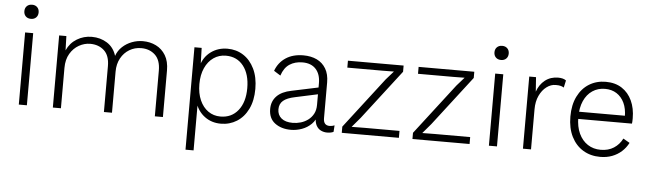

<svg xmlns="http://www.w3.org/2000/svg" viewBox="-53 -906 4483 1326"><g transform="rotate(5 2188.5 -242.5)"><path d="M146 -500V0H90V-500ZM122 -597Q99 -597 85.5 -610.5Q72 -624 72 -646Q72 -668 85.5 -681.5Q99 -695 122 -695Q144 -695 157.5 -681.5Q171 -668 171 -646Q171 -624 157.5 -610.5Q144 -597 122 -597Z M326 0V-500H376L379 -401Q402 -453 449 -481.5Q496 -510 552 -510Q612 -510 658.5 -480.5Q705 -451 723 -393Q736 -430 764.5 -456.5Q793 -483 830 -497Q867 -511 906 -511Q956 -511 997.5 -490.5Q1039 -470 1064 -428.5Q1089 -387 1089 -324V-1H1033V-318Q1033 -391 995 -426.5Q957 -462 899 -462Q854 -462 817 -440Q780 -418 758 -378Q736 -338 736 -285V0H680V-318Q680 -391 642 -426Q604 -461 545 -461Q505 -461 467.5 -440Q430 -419 406 -378.5Q382 -338 382 -280V0Z M1264 210V-500H1314L1318 -364L1311 -374Q1328 -437 1377.5 -473.5Q1427 -510 1493 -510Q1554 -510 1602.5 -479Q1651 -448 1679.5 -389.5Q1708 -331 1708 -250Q1708 -169 1679.5 -110.5Q1651 -52 1601.5 -21Q1552 10 1491 10Q1427 10 1379.5 -25Q1332 -60 1313 -119L1320 -130V210ZM1484 -39Q1561 -39 1606.5 -96Q1652 -153 1652 -250Q1652 -347 1607.5 -404Q1563 -461 1486 -461Q1438 -461 1400.5 -435Q1363 -409 1341.5 -361.5Q1320 -314 1320 -250Q1320 -186 1341 -138.5Q1362 -91 1399 -65Q1436 -39 1484 -39Z M2142 -328Q2142 -390 2109.5 -425.5Q2077 -461 2017 -461Q1965 -461 1927.5 -436.5Q1890 -412 1872 -357L1826 -386Q1847 -444 1896.5 -477Q1946 -510 2019 -510Q2072 -510 2112 -491Q2152 -472 2175 -433.5Q2198 -395 2198 -338V-90Q2198 -40 2241 -40Q2250 -40 2259 -42Q2268 -44 2275 -47L2272 -2Q2265 2 2253.5 4.5Q2242 7 2227 7Q2205 7 2185 -2.5Q2165 -12 2153 -33.5Q2141 -55 2141 -90V-114H2156Q2146 -72 2118 -44.5Q2090 -17 2052.5 -3.5Q2015 10 1977 10Q1910 10 1866 -23Q1822 -56 1822 -121Q1822 -175 1856.5 -210.5Q1891 -246 1958 -259L2152 -300V-253L1985 -217Q1931 -206 1905 -184Q1879 -162 1879 -124Q1879 -85 1906.5 -62Q1934 -39 1985 -39Q2013 -39 2040.5 -47Q2068 -55 2091 -72Q2114 -89 2128 -115Q2142 -141 2142 -178Z M2329 0V-43L2599 -394L2651 -453L2575 -452H2328V-500H2714V-457L2450 -114L2393 -47L2479 -48H2725V0Z M2819 0V-43L3089 -394L3141 -453L3065 -452H2818V-500H3204V-457L2940 -114L2883 -47L2969 -48H3215V0Z M3405 -500V0H3349V-500ZM3381 -597Q3358 -597 3344.5 -610.5Q3331 -624 3331 -646Q3331 -668 3344.5 -681.5Q3358 -695 3381 -695Q3403 -695 3416.5 -681.5Q3430 -668 3430 -646Q3430 -624 3416.5 -610.5Q3403 -597 3381 -597Z M3585 0V-500H3632L3639 -400Q3656 -450 3694 -480Q3732 -510 3785 -510Q3802 -510 3816 -506.5Q3830 -503 3840 -495L3829 -445Q3820 -451 3807.5 -454.5Q3795 -458 3772 -458Q3739 -458 3709 -435.5Q3679 -413 3660 -372.5Q3641 -332 3641 -278V0Z M4121 10Q4054 10 4002.5 -21Q3951 -52 3921.5 -110.5Q3892 -169 3892 -250Q3892 -331 3921 -389.5Q3950 -448 4000.5 -479Q4051 -510 4115 -510Q4181 -510 4227 -480Q4273 -450 4297.5 -397Q4322 -344 4322 -275Q4322 -263 4321.5 -254Q4321 -245 4320 -238H3928V-288H4295L4267 -280Q4267 -337 4248 -377Q4229 -417 4195 -439Q4161 -461 4114 -461Q4065 -461 4027 -435.5Q3989 -410 3968 -363Q3947 -316 3947 -250Q3947 -184 3969 -137Q3991 -90 4030 -64.5Q4069 -39 4120 -39Q4173 -39 4211 -63.5Q4249 -88 4270 -130L4315 -104Q4297 -69 4268.5 -43.5Q4240 -18 4203 -4Q4166 10 4121 10Z"/></g></svg>

Font: Kantumruy Pro Light
Style: Regular
Weight: 300
Version: Version 1.002